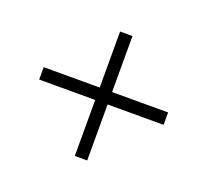

<svg xmlns="http://www.w3.org/2000/svg" viewBox="-93 -754 787 728"><g transform="rotate(20 300.0 -390.0)"><path d="M325 -139H275V-365H49V-415H275V-641H325V-415H551V-365H325Z"/></g></svg>

Font: Tanohe Sans Light
Style: Regular
Weight: 300
Designer: Village Type and Design LLC & Cristiano Sobral
Foundry: Cooper Hewitt Smithsonian Design Museum
Version: Version 1.00;September 29, 2021;FontCreator 13.0.0.2655 64-b